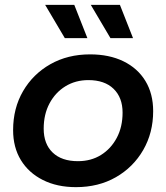

<svg xmlns="http://www.w3.org/2000/svg" viewBox="-20 -764 685 791"><path d="M293 7Q215 7 156.5 -22.5Q98 -52 66 -104.5Q34 -157 34 -228Q34 -318 75 -388.5Q116 -459 187.5 -499.5Q259 -540 351 -540Q430 -540 488.5 -511.5Q547 -483 579 -430.5Q611 -378 611 -306Q611 -217 570 -146Q529 -75 457.5 -34Q386 7 293 7ZM301 -100Q355 -100 396 -125.5Q437 -151 461 -196Q485 -241 485 -300Q485 -362 448 -398Q411 -434 344 -434Q291 -434 249.5 -408.5Q208 -383 184 -338Q160 -293 160 -234Q160 -171 197 -135.5Q234 -100 301 -100ZM435 -607 354 -744H474L528 -607ZM247 -607 166 -744H286L340 -607Z"/></svg>

Font: MOST Montserrat SemiBold
Style: Italic
Weight: 600
Italic angle: -11.3°
Designer: Julieta Ulanovsky
Foundry: Julieta Ulanovsky
Version: Version 8.000;March 11, 2024;FontCreator 15.0.0.2926 64-bit